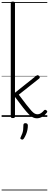

<svg xmlns="http://www.w3.org/2000/svg" viewBox="-20 -1443 604 2371"><path d="M138 15Q125 15 119 10.5Q113 6 113 -4V-1404Q113 -1414 119 -1418.5Q125 -1423 138 -1423Q152 -1423 158.5 -1418.5Q165 -1414 165 -1404V-298L427 -507Q437 -515 446.5 -514.5Q456 -514 463 -504Q469 -497 471 -488.5Q473 -480 462 -472L212 -274Q271 -195 308.5 -147Q346 -99 369 -74Q392 -49 408.5 -40.5Q425 -32 441 -32Q454 -32 466.5 -36Q479 -40 493 -50.5Q507 -61 523 -79Q530 -87 537 -87Q544 -87 552 -81Q561 -76 563 -68Q565 -60 559 -53Q535 -22 512 -7Q489 8 469 13Q449 18 436 18Q410 18 387 7Q364 -4 335.5 -32.5Q307 -61 266 -113Q225 -165 165 -246V-4Q165 6 158.5 10.5Q152 15 138 15ZM244 278Q233 274 231.5 267.5Q230 261 237 248Q249 223 256 203Q263 183 266 160Q269 137 269 102Q269 91 275 84.5Q281 78 294 78Q309 78 316.5 86Q324 94 324 106Q324 133 318.5 161Q313 189 302 215.5Q291 242 276 266Q269 276 262 279.5Q255 283 244 278ZM0 898H564V908H0ZM0 -20H564V0H0ZM0 -505H564V-500H0ZM0 -1418H564V-1408H0Z"/></svg>

Font: Playwrite FR Trad Guides
Style: Regular
Weight: 400
Designer: Veronika Burian, José Scaglione
Foundry: TypeTogether
Version: Version 1.003